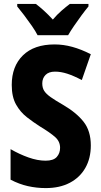

<svg xmlns="http://www.w3.org/2000/svg" viewBox="-20 -951 515 981"><path d="M444 -208Q444 -142 416 -93Q388 -44 336.5 -17Q285 10 214 10Q167 10 122.5 0Q78 -10 34 -33V-189Q79 -163 125.5 -146.5Q172 -130 213 -130Q253 -130 270 -149Q287 -168 287 -196Q287 -228 262 -250.5Q237 -273 184 -305Q151 -326 117.5 -352Q84 -378 62 -417Q40 -456 40 -517Q40 -612 97 -668Q154 -724 259 -724Q304 -724 349.5 -711.5Q395 -699 444 -674L398 -542Q356 -564 323.5 -574.5Q291 -585 261 -585Q229 -585 212.5 -568Q196 -551 196 -525Q196 -502 206 -486.5Q216 -471 238.5 -455Q261 -439 301 -416Q370 -376 407 -329Q444 -282 444 -208ZM172 -771Q162 -791 143 -818.5Q124 -846 103.5 -873Q83 -900 68 -918V-931H163Q182 -917 204.5 -896.5Q227 -876 250 -851Q272 -877 294.5 -896.5Q317 -916 337 -931H432V-918Q416 -899 396.5 -872.5Q377 -846 358.5 -819Q340 -792 328 -771Z"/></svg>

Font: Noto Sans Tamil Condensed ExtraBold
Style: Regular
Weight: 800
Width: 3
Designer: Jelle Bosma - Monotype Design Team
Foundry: Monotype Imaging Inc.
Version: Version 2.004; ttfautohint (v1.8.4.7-5d5b)